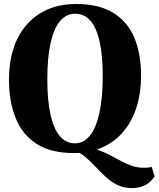

<svg xmlns="http://www.w3.org/2000/svg" viewBox="-20 -774 814 986"><path d="M659.5 192Q615.5 192 582.2 175.5Q549 159 521.8 133.5Q494.5 108 469.2 80.8Q444 53.5 417 31Q390 8.5 356.5 -1.5L415.5 -17.5Q455 -14 487.2 -2.5Q519.5 9 547.8 24.2Q576 39.5 603 54Q630 68.5 658.2 78Q686.5 87.5 719.5 87.5Q735 87.5 744.2 86.2Q753.5 85 759 83L774 131.5Q753 164 723.5 178Q694 192 659.5 192ZM360.5 12Q242 12.5 168 -35.2Q94 -83 60 -168.5Q26 -254 26 -366Q26 -451.5 48.5 -522.5Q71 -593.5 115.2 -645.2Q159.5 -697 223.8 -725.2Q288 -753.5 372.5 -753.5Q490 -753 563.5 -707Q637 -661 670.8 -578Q704.5 -495 704.5 -384.5Q704.5 -298.5 682 -226.2Q659.5 -154 615.8 -100.8Q572 -47.5 507.8 -18Q443.5 11.5 360.5 12ZM365 -38Q409.5 -38 441.5 -77.2Q473.5 -116.5 490.5 -193.8Q507.5 -271 507.5 -384Q507.5 -491 491.2 -562Q475 -633 443.8 -668.2Q412.5 -703.5 366 -703.5Q320.5 -703.5 288.8 -666.5Q257 -629.5 240 -554.5Q223 -479.5 223 -366Q223 -260 239 -186.8Q255 -113.5 286.8 -75.8Q318.5 -38 365 -38Z"/></svg>

Font: Merriweather 72pt Black
Style: Regular
Weight: 900
Version: Version 2.100